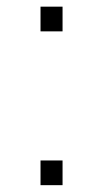

<svg xmlns="http://www.w3.org/2000/svg" viewBox="-20 -542 301 562"><path d="M163.1 0H98.6V-72.3H163.1ZM163.1 -450.2H98.6V-522.5H163.1Z"/></svg>

Font: Ufes Sans Light
Style: Regular
Weight: 200
Designer: Ricardo Esteves & Thais Bronze
Foundry: ProDesignUfes - Ricardo Esteves, Thais Bronze (This is a derivative work, based on Roboto family, by Christian Robertson
Version: Version 2.0